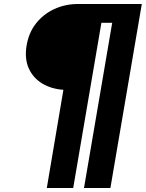

<svg xmlns="http://www.w3.org/2000/svg" viewBox="-20 -720 729 960"><path d="M297 -271 214 220H346L487 -606H541L400 220H532L689 -700H598H557H503H370Q306 -700 251 -674.5Q196 -649 159 -601.5Q122 -554 112 -486Q103 -422 125 -375.5Q147 -329 192 -302Q237 -275 297 -271Z"/></svg>

Font: Jost* 700 Bold Italic
Style: Bold Italic
Weight: 700
Italic angle: -10°
Version: Version 3.200; ttfautohint (v0.97) -l 8 -r 50 -G 200 -x 14 -